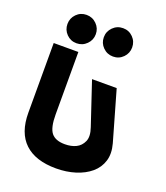

<svg xmlns="http://www.w3.org/2000/svg" viewBox="-167 -1058 1012 1171"><g transform="rotate(20 339.5 -473.0)"><path d="M126.5 -918Q153 -945 191.5 -945Q230 -945 257 -918Q284 -891 284 -853Q284 -815 257 -788Q230 -761 191.5 -761Q153 -761 126.5 -788Q100 -815 100 -853Q100 -891 126.5 -918ZM363 -918Q390 -945 428.5 -945Q467 -945 493.5 -918Q520 -891 520 -853Q520 -815 493.5 -788Q467 -761 428.5 -761Q390 -761 363 -788Q336 -815 336 -853Q336 -891 363 -918ZM516 -588 609 -263Q626 -201 611 -152.5Q596 -104 556.5 -70.5Q517 -37 459.5 -19Q402 -1 335 -1Q201 -1 131 -67Q61 -133 61 -263V-715H221V-310Q221 -224 247.5 -191Q274 -158 335 -158Q377 -158 407.5 -173Q438 -188 453 -221.5Q468 -255 449 -310L356 -588Z"/></g></svg>

Font: Hussar
Style: BoldWeb
Weight: 700
Foundry: Cannot Into Space Fonts
Version: Version 2.00